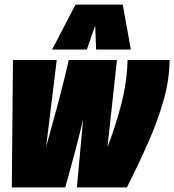

<svg xmlns="http://www.w3.org/2000/svg" viewBox="-20 -809 752 829"><path d="M528 0H312L339 -294Q323 -226 302.5 -148.5Q282 -71 262 0H31L36 -550H225L179 -174Q205 -267 229.5 -358.5Q254 -450 277 -550H485L444 -174Q480 -267 504 -360.5Q528 -454 531 -550H712Q712 -468 687.5 -380Q663 -292 621.5 -197.5Q580 -103 528 0ZM205 -595 306 -789H510L545 -595H395L391 -699L355 -595Z"/></svg>

Font: Georama Semi Condensed Black
Style: Italic
Weight: 900
Width: 4
Italic angle: -9°
Designer: Jean-Baptiste Levee
Foundry: Production Type
Version: Version 1.000